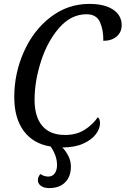

<svg xmlns="http://www.w3.org/2000/svg" viewBox="-20 -745 643 983"><path d="M174 178Q174 160 187 146Q206 159 227 159Q248 159 260 143Q272 127 272 100Q272 52 239 5Q150 -9 101.5 -74.5Q53 -140 53 -248Q53 -369 102 -479.5Q151 -590 239 -657.5Q327 -725 437 -725Q516 -725 559.5 -695.5Q603 -666 603 -616Q603 -580 577 -558Q551 -536 509 -536Q510 -591 492 -631.5Q474 -672 423 -672Q344 -672 283.5 -603Q223 -534 190 -431.5Q157 -329 157 -234Q157 -147 196.5 -100.5Q236 -54 313 -54Q371 -54 412.5 -80Q454 -106 481 -145Q492 -136 492 -114Q492 -86 470.5 -57.5Q449 -29 405.5 -9.5Q362 10 299 10Q317 28 330 53.5Q343 79 343 108Q343 159 313.5 188.5Q284 218 232 218Q205 218 189.5 206.5Q174 195 174 178Z"/></svg>

Font: Noto Serif Narrow
Style: Italic
Weight: 400
Width: 4
Italic angle: -12°
Designer: Monotype Design Team
Foundry: Monotype Imaging Inc.
Version: Version 1.001